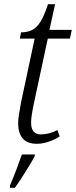

<svg xmlns="http://www.w3.org/2000/svg" viewBox="-20 -679 364 920"><path d="M156 10Q110 10 88.5 -16Q67 -42 67 -87Q67 -107 71 -132Q75 -157 81 -189L146 -494H75L81 -524Q111 -524 133.5 -535Q156 -546 174 -575Q192 -604 210 -659H244L217 -536H324L315 -494H209L144 -191Q136 -154 132.5 -130.5Q129 -107 129 -91Q129 -35 176 -35Q196 -35 216.5 -40.5Q237 -46 255 -56L266 -25Q240 -9 212 0.5Q184 10 156 10ZM28 209Q42 177 57.5 136.5Q73 96 85 61H147L146 70Q136 89 119 117Q102 145 83.5 173.5Q65 202 51 221H27Z"/></svg>

Font: Noto Serif SemiCondensed Light
Style: Italic
Weight: 300
Width: 4
Italic angle: -12°
Designer: Monotype Design Team
Foundry: Monotype Imaging Inc.
Version: Version 2.013; ttfautohint (v1.8.4.7-5d5b)